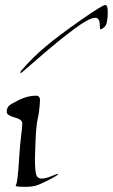

<svg xmlns="http://www.w3.org/2000/svg" viewBox="-20 -741 448 762"><path d="M407.7 -694.3Q407.7 -645.5 395 -634.3Q382.3 -623 379.2 -624.8Q376 -626.5 376 -640.6Q376 -670.4 357.9 -670.4Q333.5 -670.4 270.5 -623Q207.5 -575.7 135.5 -512.9Q63.5 -450.2 62.5 -450.2Q61 -450.2 61 -452.1Q61 -456.5 63.5 -459.5Q106.4 -510.3 159.2 -554.7Q211.9 -599.1 299.3 -660.2Q386.7 -721.2 397.5 -721.2Q407.7 -721.2 407.7 -694.3ZM118.7 -114.3Q118.7 -61 124 -46.6Q129.4 -32.2 145.3 -32.2Q161.1 -32.2 186 -42.7Q210.9 -53.2 210.9 -50.3Q210.9 -45.9 174.1 -27.1Q137.2 -8.3 121.1 -3.9Q105 0.5 79.6 0.5Q54.2 0.5 47.1 -1.2Q40 -2.9 43.2 -6.8Q46.4 -10.7 49.6 -35.2Q52.7 -59.6 55.9 -112.5Q59.1 -165.5 63.7 -200.7Q68.4 -235.8 68.4 -251.5Q68.4 -267.1 37.6 -275.1Q6.8 -283.2 6.8 -296.4Q6.8 -313.5 15.9 -321.5Q24.9 -329.6 57.9 -345.5Q90.8 -361.3 123 -361.3Q139.6 -361.3 138.7 -341.3Q136.2 -296.4 130.1 -271.5Q124 -246.6 121.3 -188.5Q118.7 -130.4 118.7 -114.3Z"/></svg>

Font: Eadui
Style: Medium
Weight: 500
Designer: Peter S. Baker
Version: Version 1.1